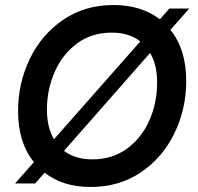

<svg xmlns="http://www.w3.org/2000/svg" viewBox="-20 -731 788 765"><path d="M158 -43 120 0H40L115 -85Q52 -163 52 -288Q52 -399 98.5 -496Q145 -593 231.5 -652Q318 -711 432 -711Q543 -711 617 -654L655 -697H734L659 -612Q722 -534 722 -409Q722 -297 675 -200Q628 -103 541.5 -44.5Q455 14 341 14Q230 14 158 -43ZM606 -402Q606 -474 578 -520L235 -130Q280 -96 348 -96Q427 -96 485.5 -138.5Q544 -181 575 -251Q606 -321 606 -402ZM195 -176 539 -566Q495 -601 425 -601Q345 -601 286.5 -557.5Q228 -514 197.5 -443.5Q167 -373 167 -294Q167 -224 195 -176Z"/></svg>

Font: Hanken Grotesk SemiBold
Style: Italic
Weight: 600
Italic angle: -8°
Designer: Alfredo Marco Pradil
Foundry: Hanken Design Co.
Version: Version 3.014